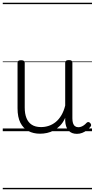

<svg xmlns="http://www.w3.org/2000/svg" viewBox="-20 -950 686 1390"><path d="M270 18Q222 18 185 -1.5Q148 -21 127.5 -61.5Q107 -102 107 -166V-496Q107 -505 113 -509.5Q119 -514 132 -514Q146 -514 152.5 -509.5Q159 -505 159 -496V-171Q159 -127 171.5 -95.5Q184 -64 210 -47Q236 -30 277 -30Q306 -30 333 -39Q360 -48 383 -66.5Q406 -85 424 -115Q442 -145 452 -186V-496Q452 -506 458.5 -510.5Q465 -515 479 -515Q492 -515 498 -510.5Q504 -506 504 -496V-93Q504 -73 508.5 -58.5Q513 -44 523 -36.5Q533 -29 547 -29Q557 -29 567 -32.5Q577 -36 587 -43Q597 -50 607 -61Q613 -67 620 -66.5Q627 -66 633 -59Q638 -54 639.5 -47Q641 -40 636 -34Q625 -19 609 -7Q593 5 575 12Q557 19 537 19Q517 19 502 13Q487 7 476 -5Q465 -17 459 -35Q453 -53 452 -76V-97Q437 -63 415.5 -41Q394 -19 370 -6Q346 7 320.5 12.5Q295 18 270 18ZM0 410H646V420H0ZM0 -20H646V0H0ZM0 -505H646V-500H0ZM0 -930H646V-920H0Z"/></svg>

Font: Playwrite DE Grund Guides
Style: Regular
Weight: 400
Designer: Veronika Burian, José Scaglione
Foundry: TypeTogether
Version: Version 1.003